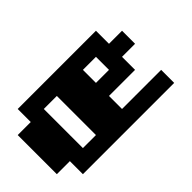

<svg xmlns="http://www.w3.org/2000/svg" viewBox="-78 -856 1157 1157"><g transform="rotate(-45 500.0 -278.0)"><path d="M111.1 -111.1H0V-444.4H111.1V-555.6H777.8V-444.4H888.9V-333.3H777.8V-222.2H555.6V-111.1H888.9V0H111.1ZM333.3 -111.1V-444.4H222.2V-111.1ZM555.6 -333.3H666.7V-444.4H555.6Z"/></g></svg>

Font: Pixeloid Sans
Style: Bold
Weight: 700
Monospace: yes
Designer: GGBot
Version: 0.3